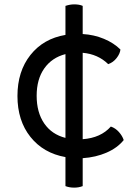

<svg xmlns="http://www.w3.org/2000/svg" viewBox="-20 -809 637 880"><path d="M320 51Q298 51 280 44V-89Q179 -107 119.5 -181.5Q60 -256 60 -369Q60 -482 119.5 -557Q179 -632 280 -649V-782Q301 -789 320 -789Q344 -789 359 -782V-653Q411 -650 456.5 -631Q502 -612 532 -582Q530 -563 514.5 -543Q499 -523 476 -515Q429 -561 359 -567V-171Q442 -177 488 -229Q509 -222 525 -204Q541 -186 547 -167Q518 -131 468.5 -109.5Q419 -88 359 -84V44Q341 51 320 51ZM148 -370Q148 -294 182.5 -243.5Q217 -193 280 -177V-561Q218 -545 183 -495.5Q148 -446 148 -370Z"/></svg>

Font: Borel
Style: Regular
Weight: 400
Designer: Rosalie Wagner
Foundry: ANRT
Version: Version 1.007; ttfautohint (v1.8.4.7-5d5b)